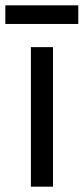

<svg xmlns="http://www.w3.org/2000/svg" viewBox="-26 -701 314 721"><path d="M268 -681V-611H-6V-681ZM173 -524V0H90V-524Z"/></svg>

Font: ColatingCofangSans
Style: Regular
Weight: 400
Foundry: GNU
Version: Version 412.227;June 27, 2022;FontCreator 11.0.0.2412 32-bit